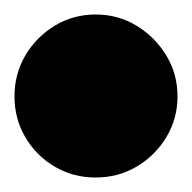

<svg xmlns="http://www.w3.org/2000/svg" viewBox="-82 -1183 265 265"><path d="M-62 -1050Q-62 -1019 -47 -993.5Q-32 -968 -6.5 -953Q19 -938 50 -938Q81 -938 106.5 -953Q132 -968 147.5 -993.5Q163 -1019 163 -1050Q163 -1081 147.5 -1106.5Q132 -1132 106.5 -1147.5Q81 -1163 50 -1163Q19 -1163 -6.5 -1147.5Q-32 -1132 -47 -1106.5Q-62 -1081 -62 -1050Z"/></svg>

Font: Linefont Black
Style: Regular
Weight: 900
Monospace: yes
Version: Version 3.002;gftools[0.9.33]